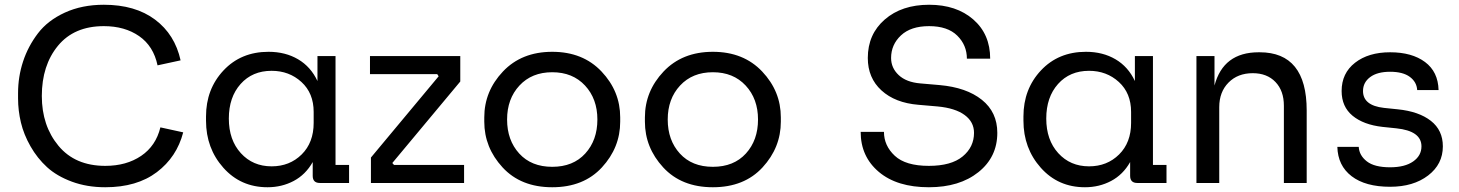

<svg xmlns="http://www.w3.org/2000/svg" viewBox="-20 -770 6139 808"><path d="M423 18Q346 18 282.5 -5.5Q219 -29 178 -66.5Q137 -104 108.5 -154Q80 -204 68 -254.5Q56 -305 56 -356V-378Q56 -447 77 -511Q98 -575 139.5 -629.5Q181 -684 253 -717Q325 -750 417 -750Q549 -750 632.5 -687.5Q716 -625 740 -516L643 -495Q626 -576 565.5 -618Q505 -660 417 -660Q292 -660 224 -577.5Q156 -495 156 -366Q156 -241 226 -156.5Q296 -72 423 -72Q512 -72 574 -114Q636 -156 655 -234L751 -213Q724 -109 640 -45.5Q556 18 423 18Z M1326 0Q1296 0 1296 -30V-88Q1266 -35 1216 -8.5Q1166 18 1106 18Q993 18 920 -64Q847 -146 847 -262V-280Q847 -395 920.5 -473.5Q994 -552 1110 -552Q1181 -552 1234.5 -520.5Q1288 -489 1316 -429V-534H1392V-76H1449V0ZM1123 -70Q1199 -70 1249.5 -120Q1300 -170 1300 -253V-299Q1300 -378 1248.5 -425Q1197 -472 1123 -472Q1042 -472 992.5 -416.5Q943 -361 943 -271Q943 -181 993.5 -125.5Q1044 -70 1123 -70Z M1541 0V-107L1826 -449L1820 -458H1537V-534H1917V-427L1631 -84L1638 -76H1933V0Z M2018 -258V-276Q2018 -386 2096.5 -469Q2175 -552 2304 -552Q2433 -552 2511.5 -469Q2590 -386 2590 -276V-258Q2590 -149 2513 -65.5Q2436 18 2304 18Q2172 18 2095 -65.5Q2018 -149 2018 -258ZM2165 -124Q2216 -68 2304 -68Q2392 -68 2443 -124Q2494 -180 2494 -267Q2494 -354 2442 -410Q2390 -466 2304 -466Q2218 -466 2166 -410Q2114 -354 2114 -267Q2114 -180 2165 -124Z M2694 -258V-276Q2694 -386 2772.5 -469Q2851 -552 2980 -552Q3109 -552 3187.5 -469Q3266 -386 3266 -276V-258Q3266 -149 3189 -65.5Q3112 18 2980 18Q2848 18 2771 -65.5Q2694 -149 2694 -258ZM2841 -124Q2892 -68 2980 -68Q3068 -68 3119 -124Q3170 -180 3170 -267Q3170 -354 3118 -410Q3066 -466 2980 -466Q2894 -466 2842 -410Q2790 -354 2790 -267Q2790 -180 2841 -124Z M3889 18Q3755 18 3678.5 -46.5Q3602 -111 3602 -215H3700Q3700 -157 3745.5 -114.5Q3791 -72 3889 -72Q3983 -72 4031 -111.5Q4079 -151 4079 -211Q4079 -257 4039.5 -286Q4000 -315 3926 -322L3845 -329Q3747 -337 3689.5 -389.5Q3632 -442 3632 -526Q3632 -626 3703.5 -688Q3775 -750 3890 -750Q4005 -750 4076 -688Q4147 -626 4147 -523H4049Q4049 -580 4008.5 -620Q3968 -660 3890 -660Q3813 -660 3771.5 -621Q3730 -582 3730 -526Q3730 -484 3762 -454Q3794 -424 3853 -419L3934 -412Q4047 -402 4112 -350Q4177 -298 4177 -211Q4177 -109 4097.5 -45.5Q4018 18 3889 18Z M4766 0Q4736 0 4736 -30V-88Q4706 -35 4656 -8.5Q4606 18 4546 18Q4433 18 4360 -64Q4287 -146 4287 -262V-280Q4287 -395 4360.5 -473.5Q4434 -552 4550 -552Q4621 -552 4674.5 -520.5Q4728 -489 4756 -429V-534H4832V-76H4889V0ZM4563 -70Q4639 -70 4689.5 -120Q4740 -170 4740 -253V-299Q4740 -378 4688.5 -425Q4637 -472 4563 -472Q4482 -472 4432.5 -416.5Q4383 -361 4383 -271Q4383 -181 4433.5 -125.5Q4484 -70 4563 -70Z M5015 0V-534H5091V-410Q5128 -550 5277 -550H5281Q5479 -550 5479 -305V0H5383V-325Q5383 -388 5347.5 -425Q5312 -462 5252 -462Q5189 -462 5150 -422.5Q5111 -383 5111 -319V0Z M5830 16Q5726 16 5668 -28.5Q5610 -73 5608 -152H5698Q5700 -116 5732 -91Q5764 -66 5830 -66Q5892 -66 5927 -90.5Q5962 -115 5962 -154Q5962 -219 5856 -230L5798 -236Q5718 -245 5672 -283Q5626 -321 5626 -387Q5626 -462 5682.5 -506Q5739 -550 5830 -550Q5922 -550 5977 -509Q6032 -468 6034 -391H5944Q5942 -425 5913 -446.5Q5884 -468 5830 -468Q5776 -468 5746 -445.5Q5716 -423 5716 -387Q5716 -326 5804 -316L5862 -310Q5951 -301 6001.5 -261.5Q6052 -222 6052 -154Q6052 -79 5990 -31.5Q5928 16 5830 16Z"/></svg>

Font: Cazoo Sans
Style: Regular
Weight: 400
Designer: Jonathan Barnbrook, Julián Moncada
Foundry: Barnbrook Fonts
Version: Version 2.000;Glyphs 3.3 (3337)